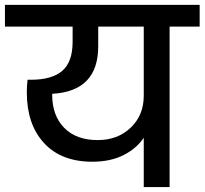

<svg xmlns="http://www.w3.org/2000/svg" viewBox="-44 -760 831 780"><path d="M353 -190.9Q434.1 -190.9 487.1 -241.5Q540 -292 540 -371.1V-651.9H355V-571.8Q355 -389.2 168 -378.9V-375Q168 -290.5 216.8 -240.7Q265.6 -190.9 353 -190.9ZM-23.9 -651.9V-740.2H767.1V-651.9H645V0H540V-200.2Q509.8 -155.8 456.8 -129.4Q403.8 -103 331.1 -103Q204.6 -103 134.8 -179Q64.9 -254.9 64.9 -384.8Q64.9 -410.2 67.9 -436H81.1Q167.5 -436 209.2 -472.4Q251 -508.8 251 -589.8V-651.9Z"/></svg>

Font: SVN-Poppins Medium
Style: Regular
Weight: 500
Designer: Ninad Kale (Devanagari), Jonny Pinhorn (Latin)
Foundry: Indian Type Foundry
Version: Version 3.002 2017